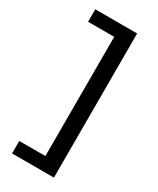

<svg xmlns="http://www.w3.org/2000/svg" viewBox="-211 -775 791 961"><g transform="rotate(30 184.5 -294.5)"><path d="M280 122H38V50H189V-639H38V-711H280Z"/></g></svg>

Font: Ysabeau Semibold
Style: Regular
Weight: 600
Designer: Christian Thalmann (Catharsis Fonts)
Version: Version 0.003